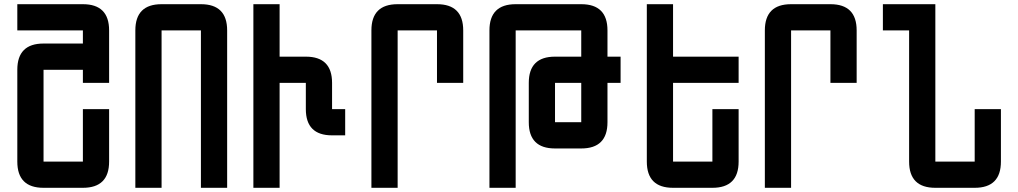

<svg xmlns="http://www.w3.org/2000/svg" viewBox="-20 -895 4852 915"><path d="M375 -375H500V-125Q500 0 375 0H187.5Q62.5 0 62.5 -125V-562.5Q62.5 -687.5 187.5 -687.5H375V-750H62.5V-875H375Q500 -875 500 -750V-500H375V-562.5H187.5V-125H375Z M750 0H625V-750Q625 -875 750 -875H937.5Q1062.5 -875 1062.5 -750V0H937.5V-750H750Z M1312.5 0H1187.5V-875H1312.5V-625H1437.5Q1562.5 -625 1562.5 -500V-375H1625V-250H1562.5Q1437.5 -250 1437.5 -375V-500H1312.5Z M1875 0H1750V-750Q1750 -875 1875 -875H2062.5Q2187.5 -875 2187.5 -750V-500H2062.5V-750H1875Z M2437.5 0H2312.5V-750Q2312.5 -875 2437.5 -875H2750Q2875 -875 2875 -750V-625H2937.5V-500H2875V-312.5Q2875 -187.5 2750 -187.5H2625Q2500 -187.5 2500 -312.5V-500Q2500 -625 2625 -625H2750V-750H2437.5ZM2750 -500H2625V-312.5H2750Z M3062.5 -875H3187.5V-625H3500V-500H3187.5V-125H3375V-375H3500V-125Q3500 0 3375 0H3187.5Q3062.5 0 3062.5 -125Z M3750 0H3625V-750Q3625 -875 3750 -875H3937.5Q4062.5 -875 4062.5 -750V-500H3937.5V-750H3750Z M4312.5 -750H4187.5V-875H4437.5V-125H4625V-375H4750V-125Q4750 0 4625 0H4437.5Q4312.5 0 4312.5 -125Z"/></svg>

Font: Oldtimer
Style: Regular
Weight: 400
Designer: GGBotNet
Foundry: GGBotNet
Version: 1.00